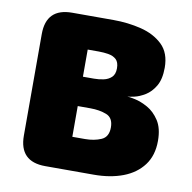

<svg xmlns="http://www.w3.org/2000/svg" viewBox="-72 -691 763 763"><g transform="rotate(10 309.5 -309.5)"><path d="M432.5 -329Q440 -329 464 -324Q488 -319 515.5 -303.8Q543 -288.5 563 -258Q583 -227.5 583 -176.5Q583 -117.5 553.5 -78.2Q524 -39 472.8 -19.5Q421.5 0 355 0H159Q54.5 0 54.5 -105V-514.5Q54.5 -619 159 -619H325.5Q384 -619 437.5 -605.8Q491 -592.5 525 -559.8Q559 -527 559 -467.5Q559 -421 542.5 -393.2Q526 -365.5 503.2 -351.8Q480.5 -338 460.2 -333.5Q440 -329 432.5 -329ZM245 -485.5V-376H290Q309 -376 328 -380Q347 -384 359.8 -396Q372.5 -408 372.5 -432Q372.5 -456.5 360.5 -467.8Q348.5 -479 329.5 -482.2Q310.5 -485.5 290 -485.5ZM296 -133.5Q333 -133.5 361.2 -145.8Q389.5 -158 389.5 -196.5Q389.5 -235.5 361.2 -246.5Q333 -257.5 296 -257.5H245V-133.5Z"/></g></svg>

Font: Sono Monospace ExtraBold
Style: Regular
Weight: 800
Version: Version 2.112